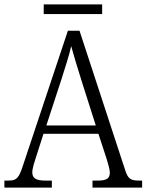

<svg xmlns="http://www.w3.org/2000/svg" viewBox="-21 -854 667 874"><path d="M178 -790H444V-834H178ZM-1 0H215V-32H184C140 -32 126 -45 126 -70C126 -87 137 -121 143 -139L177 -245H427L464 -132C469 -114 479 -84 479 -69C479 -44 467 -32 425 -32H400V0H626V-32H612C573 -32 562 -40 549 -79L341 -714H288L84 -102C65 -43 55 -32 17 -32H-1ZM190 -283 259 -494C276 -548 295 -606 303 -644C314 -603 332 -545 351 -484L415 -283Z"/></svg>

Font: Noto Serif Khmer SemiCondensed Light
Style: Regular
Weight: 300
Width: 4
Designer: Danh Hong and the Monotype Design Team
Foundry: Monotype Imaging Inc.
Version: Version 2.004